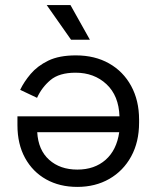

<svg xmlns="http://www.w3.org/2000/svg" viewBox="-20 -720 615 754"><path d="M526.2 -250.2V-238.2Q526.2 -162.5 495.2 -105.8Q464.2 -49 409.4 -17.5Q354.5 14 283.5 14Q214.2 14 161.4 -15.5Q108.5 -45 78.5 -99.5Q48.5 -154 48.5 -228.5V-263.2H449.2Q446.5 -344.2 398.1 -389.4Q349.8 -434.5 276.8 -434.5Q212.5 -434.5 178.1 -405.5Q143.8 -376.5 125.5 -335.8L59.2 -367.2Q74 -398.5 100.5 -429.8Q127 -461 169.5 -481.8Q212 -502.5 277.8 -502.5Q352.5 -502.5 408.2 -471Q464 -439.5 495.1 -382.4Q526.2 -325.2 526.2 -250.2ZM126.2 -200.8Q130.2 -130.8 173.1 -92.4Q216 -54 283.8 -54Q351.2 -54 394.8 -92.4Q438.2 -130.8 448.2 -200.8ZM259 -564 163.5 -700H256.8L333 -564Z"/></svg>

Font: Space 7353
Style: Regular
Weight: 400
Designer: Christine Claussen + Ruben Lyon  (Space 7353)
Version: Version 1.000;FEAKit 1.0